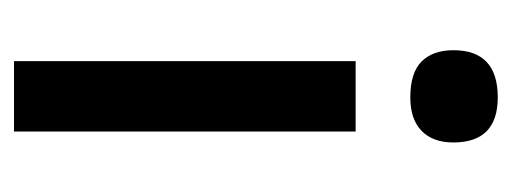

<svg xmlns="http://www.w3.org/2000/svg" viewBox="-254 -494 748 281"><g transform="rotate(90 120.5 -354.0)"><path d="M54 -643Q54 -708 123 -708Q189 -708 189 -643Q189 -613 172 -596.5Q155 -580 123 -580Q87 -580 70.5 -596.5Q54 -613 54 -643ZM70 -500H173V0H70Z"/></g></svg>

Font: Haskoy SemiBold
Style: Regular
Weight: 600
Designer: Ertekin Erdin
Foundry: Ertekin Erdin
Version: Version 1.500; ttfautohint (v1.8.3)